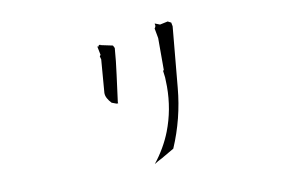

<svg xmlns="http://www.w3.org/2000/svg" viewBox="-63 -802 1126 759"><g transform="rotate(-10 500.0 -422.5)"><path d="M598.6 -689Q598.6 -682.1 593.8 -677.2L601.1 -637.2V-508.8L597.7 -506.3L601.1 -479Q602.1 -461.4 602.1 -442.9Q602.1 -350.1 569.8 -266.6Q545.9 -205.1 501.5 -148.9Q516.6 -158.7 532.7 -166.5L584 -196.3Q632.3 -308.6 643.1 -430.2Q653.8 -551.8 665.5 -673.3L662.6 -688.5L649.4 -695.3L617.7 -688.5L599.1 -695.8H597.2Q598.6 -691.9 598.6 -689ZM371.6 -650.9H364.7V-646H358.4L365.2 -611.8L361.3 -606L364.7 -593.3L354 -460.4Q354 -449.2 359.9 -438.5Q365.7 -427.7 375.5 -417.5L394 -410.6H400.9L399.9 -414.6Q406.7 -469.7 414.1 -522.9Q421.4 -576.2 425.3 -628.4L419.9 -639.2L371.6 -649.4Z"/></g></svg>

Font: Bakudai
Style: ExtraLight
Weight: 200
Version: Version 1.48